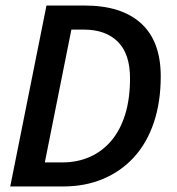

<svg xmlns="http://www.w3.org/2000/svg" viewBox="-20 -674 640 694"><path d="M17 0 148 -654H286Q419 -654 490 -589.5Q561 -525 561 -398Q561 -305 536 -231Q511 -157 464.5 -106Q418 -55 353 -27.5Q288 0 208 0ZM142 -87H206Q260 -87 305 -107Q350 -127 382.5 -165.5Q415 -204 432.5 -260.5Q450 -317 450 -391Q450 -479 406 -523Q362 -567 283 -567H238Z"/></svg>

Font: Source Code Pro Semibold
Style: Italic
Weight: 600
Italic angle: -11°
Monospace: yes
Designer: Paul D. Hunt, Teo Tuominen
Foundry: Adobe Systems Incorporated
Version: Version 1.050;PS 1.000;hotconv 16.6.51;makeotf.lib2.5.65220